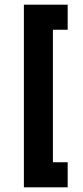

<svg xmlns="http://www.w3.org/2000/svg" viewBox="-20 -760 356 820"><path d="M82 40V-740H269V-633H206V-67H269V40Z"/></svg>

Font: IngvarSans
Style: Bold
Weight: 700
Version: Version 3.000